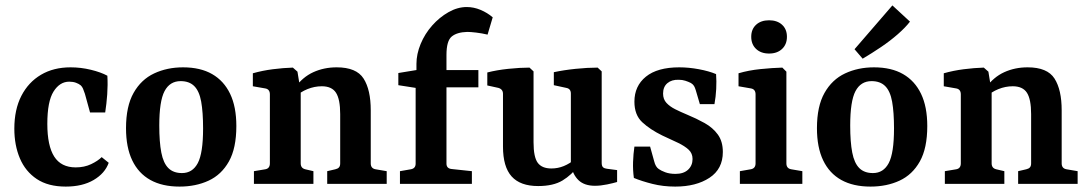

<svg xmlns="http://www.w3.org/2000/svg" viewBox="-20 -680 4022 710"><path d="M33 -204Q33 -275 59 -325.5Q85 -376 131.5 -403.5Q178 -431 241 -431Q279 -431 316 -422Q353 -413 377 -400Q379 -366 376.5 -331Q374 -296 369 -264H313L294 -333Q290 -345 287 -352Q284 -359 279 -364Q272 -370 261 -374Q250 -378 236 -378Q201 -378 178 -341.5Q155 -305 155 -222Q155 -141 180.5 -101Q206 -61 260 -61Q292 -61 317 -73Q342 -85 356 -99L382 -78Q368 -39 326.5 -14.5Q285 10 223 10Q158 10 116 -18Q74 -46 53.5 -94.5Q33 -143 33 -204Z M731 -205Q731 -265 724 -304Q717 -343 698.5 -361.5Q680 -380 648 -380Q608 -380 588.5 -343Q569 -306 569 -216Q569 -155 576.5 -116Q584 -77 602.5 -58.5Q621 -40 653 -40Q692 -40 711.5 -77Q731 -114 731 -205ZM446 -206Q446 -287 474 -336.5Q502 -386 550 -408.5Q598 -431 657 -431Q721 -431 764.5 -406Q808 -381 831 -333Q854 -285 854 -214Q854 -132 826.5 -83Q799 -34 751.5 -12Q704 10 644 10Q580 10 536 -14.5Q492 -39 469 -87Q446 -135 446 -206Z M1190 0V-47L1220 -54Q1229 -56 1233.5 -61Q1238 -66 1238 -76V-258Q1238 -313 1222.5 -337Q1207 -361 1170 -361Q1143 -361 1117 -350.5Q1091 -340 1069 -320L1070 -355Q1099 -395 1138.5 -413Q1178 -431 1225 -431Q1298 -431 1324.5 -389.5Q1351 -348 1351 -272V-76Q1351 -57 1369 -54L1410 -47V0ZM919 0V-47L961 -54Q978 -57 978 -76V-331Q978 -350 961 -353L915 -361V-409Q950 -419 989 -424Q1028 -429 1063 -430L1080 -415L1092 -341V-76Q1092 -58 1109 -54L1139 -47V0Z M1706 -654Q1732 -654 1757 -643.5Q1782 -633 1802 -616L1783 -552Q1762 -557 1741 -559.5Q1720 -562 1708 -562Q1670 -561 1650.5 -545Q1631 -529 1631 -477V-421H1749V-357H1631V-75Q1631 -57 1650 -55L1725 -47V0H1459V-47L1499 -54Q1517 -57 1517 -75V-355L1453 -365V-410L1520 -421V-444Q1520 -480 1535.5 -517.5Q1551 -555 1578 -585.5Q1605 -616 1638.5 -635Q1672 -654 1706 -654Z M2120 -68Q2094 -33 2060 -12.5Q2026 8 1970 8Q1904 8 1872 -27.5Q1840 -63 1840 -138V-333Q1840 -350 1823 -355L1782 -364V-412Q1817 -421 1860 -425.5Q1903 -430 1938 -430L1953 -416V-154Q1953 -99 1968.5 -78Q1984 -57 2019 -57Q2043 -57 2065 -66Q2087 -75 2107 -92ZM2262 -7Q2249 -3 2225 2Q2201 7 2180 7Q2141 7 2119.5 -13.5Q2098 -34 2091 -71V-334Q2091 -352 2074 -355L2028 -365V-413Q2065 -421 2109 -425.5Q2153 -430 2190 -430L2205 -416V-78Q2205 -66 2210 -61.5Q2215 -57 2224 -56L2262 -51Z M2324 -22Q2320 -51 2321 -81Q2322 -111 2326 -138H2384L2399 -84Q2404 -63 2416 -55Q2424 -49 2440 -43Q2456 -37 2478 -37Q2508 -37 2524.5 -52.5Q2541 -68 2541 -92Q2541 -113 2526.5 -126.5Q2512 -140 2487 -152Q2462 -164 2429 -179Q2384 -201 2355 -228Q2326 -255 2326 -304Q2326 -362 2368.5 -396.5Q2411 -431 2492 -431Q2527 -431 2564.5 -424Q2602 -417 2628 -406Q2630 -380 2628.5 -351Q2627 -322 2622 -295H2568L2553 -346Q2550 -356 2546.5 -362Q2543 -368 2535 -373Q2525 -378 2514 -381.5Q2503 -385 2490 -385Q2464 -386 2448 -372.5Q2432 -359 2432 -334Q2432 -313 2444.5 -299.5Q2457 -286 2477 -276Q2497 -266 2521 -256Q2555 -242 2585.5 -225Q2616 -208 2634.5 -182.5Q2653 -157 2653 -118Q2653 -55 2603.5 -22.5Q2554 10 2477 10Q2432 10 2392.5 0Q2353 -10 2324 -22Z M2888 -76Q2888 -57 2906 -54L2947 -47V0H2716V-47L2756 -54Q2774 -57 2774 -76V-331Q2774 -350 2757 -353L2711 -361V-409Q2748 -420 2792 -424.5Q2836 -429 2873 -430L2888 -415ZM2890 -544Q2890 -516 2872 -499Q2854 -482 2824 -482Q2794 -482 2776 -499Q2758 -516 2758 -544Q2758 -572 2776 -588.5Q2794 -605 2824 -605Q2854 -605 2872 -588.5Q2890 -572 2890 -544Z M3286 -205Q3286 -265 3279 -304Q3272 -343 3253.5 -361.5Q3235 -380 3203 -380Q3163 -380 3143.5 -343Q3124 -306 3124 -216Q3124 -155 3131.5 -116Q3139 -77 3157.5 -58.5Q3176 -40 3208 -40Q3247 -40 3266.5 -77Q3286 -114 3286 -205ZM3001 -206Q3001 -287 3029 -336.5Q3057 -386 3105 -408.5Q3153 -431 3212 -431Q3276 -431 3319.5 -406Q3363 -381 3386 -333Q3409 -285 3409 -214Q3409 -132 3381.5 -83Q3354 -34 3306.5 -12Q3259 10 3199 10Q3135 10 3091 -14.5Q3047 -39 3024 -87Q3001 -135 3001 -206ZM3140 -498 3280 -660 3345 -600Q3328 -578 3300 -553.5Q3272 -529 3238 -506Q3204 -483 3170 -463Z M3745 0V-47L3775 -54Q3784 -56 3788.5 -61Q3793 -66 3793 -76V-258Q3793 -313 3777.5 -337Q3762 -361 3725 -361Q3698 -361 3672 -350.5Q3646 -340 3624 -320L3625 -355Q3654 -395 3693.5 -413Q3733 -431 3780 -431Q3853 -431 3879.5 -389.5Q3906 -348 3906 -272V-76Q3906 -57 3924 -54L3965 -47V0ZM3474 0V-47L3516 -54Q3533 -57 3533 -76V-331Q3533 -350 3516 -353L3470 -361V-409Q3505 -419 3544 -424Q3583 -429 3618 -430L3635 -415L3647 -341V-76Q3647 -58 3664 -54L3694 -47V0Z"/></svg>

Font: Yrsa SemiBold
Style: Regular
Weight: 600
Version: Version 2.004